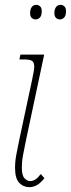

<svg xmlns="http://www.w3.org/2000/svg" viewBox="-20 -761 292 791"><path d="M127 -681Q117 -681 110.5 -687.5Q104 -694 104 -707Q104 -722 110.5 -731.5Q117 -741 130 -741Q138 -741 145 -735Q152 -729 152 -715Q152 -697 144.5 -689Q137 -681 127 -681ZM227 -681Q217 -681 210.5 -687.5Q204 -694 204 -707Q204 -722 210.5 -731.5Q217 -741 230 -741Q238 -741 245 -735Q252 -729 252 -715Q252 -697 244.5 -689Q237 -681 227 -681ZM101 10Q76 10 59 -8Q42 -26 42 -69Q42 -96 47 -122.5Q52 -149 59 -183L112 -431Q116 -449 118.5 -464Q121 -479 121 -486Q121 -505 111.5 -510.5Q102 -516 80 -516H60L64 -536H162L87 -183Q80 -149 75 -122.5Q70 -96 70 -69Q70 -38 81 -26.5Q92 -15 105 -15Q127 -15 148 -44L163 -27Q149 -9 134 0.5Q119 10 101 10Z"/></svg>

Font: Noto Serif ExtraCondensed Thin
Style: Italic
Weight: 100
Width: 2
Italic angle: -12°
Designer: Monotype Design Team
Foundry: Monotype Imaging Inc.
Version: Version 2.013